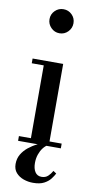

<svg xmlns="http://www.w3.org/2000/svg" viewBox="-105 -800 528 1057"><g transform="rotate(10 159.0 -272.0)"><path d="M211 -460V-26.5H279V0H40V-26.5H107V-433.5H40V-460ZM161 -622.5Q133.5 -622.5 113.8 -642.5Q94 -662.5 94 -690Q94 -718 113.8 -737.5Q133.5 -757 161 -757Q189 -757 208.5 -737.5Q228 -718 228 -690Q228 -662.5 208.5 -642.5Q189 -622.5 161 -622.5ZM160.5 213.5Q133 213.5 107.5 204.5Q82 195.5 65.2 176.5Q48.5 157.5 48.5 127.5Q48.5 97.5 62.2 74Q76 50.5 98.5 32.2Q121 14 147.2 1.2Q173.5 -11.5 198 -19.5L205.5 -4.5Q191.5 3 179.5 18.8Q167.5 34.5 160 56.2Q152.5 78 152.5 104Q152.5 135 164.8 154Q177 173 201 173Q223 173 237 160Q251 147 260.5 129.5L278 141Q271 155 258 172Q245 189 221.8 201.2Q198.5 213.5 160.5 213.5Z"/></g></svg>

Font: Bodoni Moda 9pt Medium
Style: Regular
Weight: 500
Designer: Owen Earl
Foundry: indestructible type
Version: Version 2.005